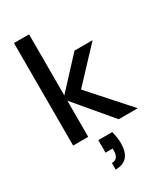

<svg xmlns="http://www.w3.org/2000/svg" viewBox="-235 -816 1007 1168"><g transform="rotate(-30 268.0 -232.0)"><path d="M67 0V-720H173V-291L363 -496H490L279 -271L521 0H387L173 -254V0ZM218 256V210Q266 210 266 151V136H216V48H314Q326 94 326 133Q326 256 218 256Z"/></g></svg>

Font: Firefly Display Medium
Style: Regular
Weight: 500
Designer: Colophon Foundry, Jonny Pinhorn
Foundry: Colophon Foundry
Version: Version 1.200; ttfautohint (v1.8.3)